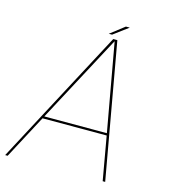

<svg xmlns="http://www.w3.org/2000/svg" viewBox="-131 -839 815 928"><g transform="rotate(15 277.0 -375.5)"><path d="M-19 0H-6.5L109.5 -218.5H430.5L469 0H481.5L361 -677H340.5ZM115.5 -229.5 349 -667.5H350L428.5 -229.5ZM313 -696H329.5L403.5 -751H384Z"/></g></svg>

Font: Anybody UltraCondensed Thin Thin
Style: Italic
Weight: 250
Italic angle: -10°
Version: Version 1.111